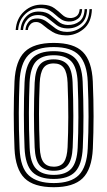

<svg xmlns="http://www.w3.org/2000/svg" viewBox="-20 -792 459 821"><path d="M209.8 8.5Q124.2 8.5 85.1 -30Q46 -68.5 42 -156.5Q38.8 -236.8 38.8 -304.8Q38.8 -372.8 42 -444.2Q46.5 -531.8 85.4 -570.1Q124.2 -608.5 209.8 -608.5Q295.8 -608.5 334.2 -569.8Q372.8 -531 376.8 -443.8Q380.2 -362.5 380.1 -294.4Q380 -226.2 377 -156.2Q372.5 -67.5 333.1 -29.5Q293.8 8.5 209.8 8.5ZM209.8 -9.2Q283.2 -9.2 317.2 -43.5Q351.2 -77.8 355.2 -157.2Q358.5 -226.8 358.6 -293Q358.8 -359.2 355.2 -442.8Q351.8 -520 318.5 -555.4Q285.2 -590.8 209.8 -590.8Q134.8 -590.8 101 -556Q67.2 -521.2 63.5 -442Q60.8 -378.8 60.4 -310.2Q60 -241.8 63.8 -156.5Q67.2 -74.2 103.4 -41.8Q139.5 -9.2 209.8 -9.2ZM209.8 -26.8Q148.2 -26.8 118.2 -56.6Q88.2 -86.5 85 -159.5Q82.2 -229.8 82.1 -301.6Q82 -373.5 85 -440.2Q88.5 -511.2 117.2 -542.2Q146 -573.2 209.8 -573.2Q270 -573.2 300.1 -544Q330.2 -514.8 333.5 -443Q336.8 -363.8 336.9 -295.8Q337 -227.8 334 -160.2Q330.5 -87.8 301.2 -57.2Q272 -26.8 209.8 -26.8ZM209.8 -44.2Q260.8 -44.2 285 -70.9Q309.2 -97.5 312.2 -160.8Q315 -219.5 315.2 -289.8Q315.5 -360 312.2 -439.8Q309.5 -503.5 284.8 -529.6Q260 -555.8 209.8 -555.8Q158.5 -555.8 134.1 -529.2Q109.8 -502.8 106.5 -439.5Q104 -381.2 103.6 -311Q103.2 -240.8 106.8 -160.2Q109.5 -95.8 134.8 -70Q160 -44.2 209.8 -44.2ZM209.8 -61.8Q170.5 -61.8 150.6 -84Q130.8 -106.2 128.2 -161Q125.2 -235 125.2 -302Q125.2 -369 128.2 -438.5Q130.8 -492.2 149.9 -515.2Q169 -538.2 209.8 -538.2Q248.2 -538.2 268.2 -516.4Q288.2 -494.5 290.5 -439.2Q296.5 -292.8 290.8 -161.8Q288.2 -107.5 269 -84.6Q249.8 -61.8 209.8 -61.8ZM209.8 -79.2Q240 -79.2 253.5 -99.2Q267 -119.2 269 -162.8Q271.8 -223.8 272 -290.6Q272.2 -357.5 269 -438.2Q267.2 -482 253.1 -501.4Q239 -520.8 209.8 -520.8Q179 -520.8 165.4 -500.8Q151.8 -480.8 149.8 -437.5Q146.8 -370 146.8 -305.5Q146.8 -241 150 -161.8Q151.8 -116.5 166.4 -97.9Q181 -79.2 209.8 -79.2ZM47 -663.8Q50.5 -714 84 -743.9Q117.5 -773.8 161.8 -772Q193.8 -770.8 212.6 -756.9Q231.5 -743 245.9 -729.2Q260.2 -715.5 278.8 -715Q294.2 -714.2 306.6 -722.5Q319 -730.8 320.8 -753H331.2Q329.8 -724.2 313 -711.8Q296.2 -699.2 274.2 -700Q255.5 -700.5 242.5 -708.9Q229.5 -717.2 217.9 -728.1Q206.2 -739 192.2 -747.6Q178.2 -756.2 157.8 -757.2Q117 -759.2 88.6 -732.4Q60.2 -705.5 57.5 -663.8ZM68 -663.8Q70.2 -698 92.1 -721.1Q114 -744.2 150.2 -742.5Q178.5 -741.2 196.2 -727.2Q214 -713.2 230 -699.6Q246 -686 269 -685.2Q299 -684.5 319.8 -700.5Q340.5 -716.5 341.8 -753H352.2Q350.8 -709.5 325.8 -689.5Q300.8 -669.5 267 -670.5Q239.8 -671.2 221.5 -684.9Q203.2 -698.5 186.6 -712.4Q170 -726.2 147.8 -727.5Q116 -729.2 98.1 -710.1Q80.2 -691 78.5 -663.8ZM88.8 -663.8Q90.2 -684 103 -699.1Q115.8 -714.2 142.8 -712.8Q164.5 -711.5 181.9 -697.6Q199.2 -683.8 218.2 -670Q237.2 -656.2 263.8 -655.8Q301.5 -654.5 331.2 -678.6Q361 -702.8 362.5 -753H373Q371.2 -695.5 337 -667.6Q302.8 -639.8 261 -640.8Q227.8 -641.5 205.1 -655.2Q182.5 -669 166.6 -682.9Q150.8 -696.8 138 -697.8Q120 -699.2 110 -688Q100 -676.8 99.2 -663.8Z"/></svg>

Font: Big Shoulders Inline Display
Style: Bold
Weight: 700
Designer: Patric King
Foundry: XO Type Co
Version: Version 1.000